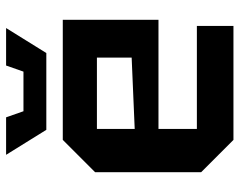

<svg xmlns="http://www.w3.org/2000/svg" viewBox="-98 -688 786 630"><g transform="rotate(-90 295.0 -373.0)"><path d="M45 -106V-454L151 -560H545V-246H187V-120H525V0H151ZM187 -324 421 -334V-448H187ZM395 -746H518L436 -614H184L102 -746H225L245 -689H375Z"/></g></svg>

Font: Tektur SemiBold
Style: Regular
Weight: 600
Designer: Adam Jagosz
Foundry: Adam Jagosz
Version: Version 1.005;gftools[0.9.30]